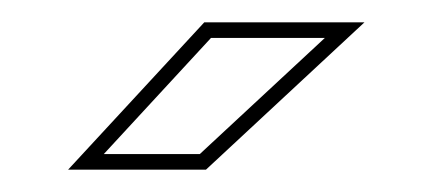

<svg xmlns="http://www.w3.org/2000/svg" viewBox="-20 -708 384 172"><path d="M41 -556 163 -688H306.5L164.5 -556ZM73 -570H159L271 -674H169Z"/></svg>

Font: Tourney Thin Thin
Style: Regular
Weight: 250
Version: Version 1.015